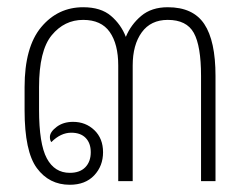

<svg xmlns="http://www.w3.org/2000/svg" viewBox="-20 -501 686 531"><path d="M576 -291V0H536V-291Q536 -374 516 -410Q496 -446 444 -446Q397 -446 372 -411.5Q347 -377 347 -320V0H307V-320Q307 -379 283.5 -412.5Q260 -446 210 -446Q158 -446 123 -403.5Q88 -361 88 -260V-198Q88 -103 109.5 -63Q131 -23 173 -23Q201 -23 216 -38.5Q231 -54 231 -80Q231 -105 217 -119.5Q203 -134 177 -134Q148 -134 122 -108Q118 -113 118 -122Q118 -136 136.5 -150Q155 -164 182 -164Q217 -164 241 -141Q265 -118 265 -80Q265 -42 240.5 -16Q216 10 173 10Q116 10 82 -36Q48 -82 48 -196V-260Q48 -371 94 -426Q140 -481 210 -481Q259 -481 287 -457Q315 -433 328 -399Q342 -433 370.5 -457Q399 -481 444 -481Q514 -481 545 -434.5Q576 -388 576 -291Z"/></svg>

Font: Krub ExtraLight
Style: Regular
Weight: 275
Designer: Ekaluck Peanpanawate
Foundry: Cadson Demak Co.,Ltd.
Version: Version 1.000; ttfautohint (v1.6)